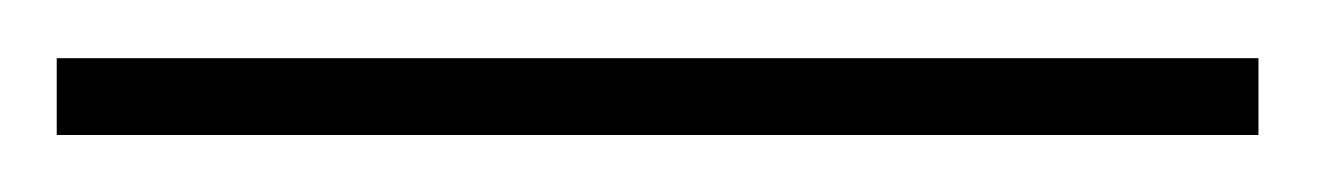

<svg xmlns="http://www.w3.org/2000/svg" viewBox="-20 -20 453 66"><path d="M-0.5 26.4V0H412.6V26.4Z"/></svg>

Font: Heebo Thin
Style: Regular
Weight: 250
Designer: Oded Ezer
Foundry: Meir Sadan
Version: Version 2.001; ttfautohint (v1.5.14-ce02) -l 8 -r 50 -G 200 